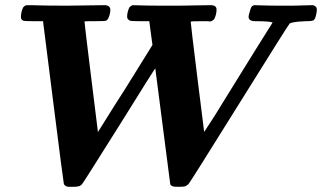

<svg xmlns="http://www.w3.org/2000/svg" viewBox="-20 -706 1246 743"><path d="M1150 -685Q1169 -686 1190 -686Q1196 -686 1204 -678Q1208 -671 1204 -652Q1200 -632 1194 -628Q1189 -624 1164 -624Q1112 -622 1101 -615Q1095 -609 905 -304Q715 1 709 7Q705 10 699 14Q692 17 673 17Q654 17 648 15Q642 12 639 8L581 -441Q581 -442 572.5 -429Q564 -416 546 -387.5Q528 -359 503 -318.5Q478 -278 442 -221Q302 2 298 6L296 8Q295 9 292.5 11Q290 13 288 14Q279 17 263 17Q241 17 239 16Q228 11 227 5Q224 -10 186 -311L147 -620V-624H111Q76 -624 70 -626Q61 -630 61 -640Q61 -660 70 -678Q75 -683 79 -685Q81 -686 98 -686Q154 -684 239 -684Q280 -684 312 -685Q344 -686 383 -686Q407 -686 407 -668Q407 -651 398 -633Q395 -629 391 -626Q385 -624 348 -624H324Q307 -624 307 -622Q307 -615 333 -405L359 -195Q433 -314 465 -363L570 -532L564 -576L558 -622V-624H522Q487 -624 483 -626Q472 -631 472 -641Q472 -660 481 -678Q486 -683 493 -686L529 -685Q544 -684 645 -684Q696 -684 728 -685Q760 -686 795 -686Q818 -686 818 -669Q818 -650 809 -632Q800 -623 793 -623Q788 -623 781 -624H759Q718 -624 718 -622Q718 -614 744 -404L770 -196Q770 -195 777 -206Q784 -217 799.5 -240.5Q815 -264 836 -299L968 -512L1035 -619Q1023 -624 968 -624Q942 -624 942 -641Q942 -647 946 -659Q950 -675 953 -679Q954 -682 963 -686L998 -685Q1013 -684 1093 -684Q1130 -684 1150 -685Z"/></svg>

Font: KaTeX_Math
Style: Bold Italic
Weight: 700
Version: Version